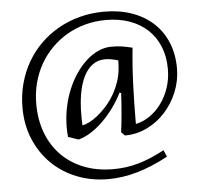

<svg xmlns="http://www.w3.org/2000/svg" viewBox="-51 -612 853 821"><g transform="rotate(-5 375.0 -201.5)"><path d="M519 -68.8Q550.3 -75.2 578.9 -94.7Q607.4 -114.3 628.9 -143.6Q650.4 -172.9 663.1 -210.4Q675.8 -248 675.8 -291Q675.8 -344.7 658.2 -387.7Q640.6 -430.7 608.4 -460.7Q576.2 -490.7 531 -506.8Q485.8 -522.9 430.2 -522.9Q383.3 -522.9 340.8 -511.5Q298.3 -500 262 -478.8Q225.6 -457.5 196 -427.7Q166.5 -397.9 145.5 -361.1Q124.5 -324.2 113.3 -281.2Q102.1 -238.3 102.1 -190.9Q102.1 -122.1 123.8 -65.4Q145.5 -8.8 185.3 31.2Q225.1 71.3 281.2 93.3Q337.4 115.2 405.8 115.2Q434.1 115.2 461.2 111.6Q488.3 107.9 514.9 100.3Q541.5 92.8 569.1 81.1Q596.7 69.3 627 53.2L639.2 82Q568.8 119.6 505.9 137.7Q442.9 155.8 380.9 155.8Q308.6 155.8 246.6 131.1Q184.6 106.4 139.2 61.8Q93.8 17.1 67.9 -44.4Q42 -106 42 -180.2Q42 -234.4 55.2 -283.4Q68.4 -332.5 92.8 -374.8Q117.2 -417 151.6 -450.9Q186 -484.9 228.8 -509Q271.5 -533.2 321 -546.1Q370.6 -559.1 425.8 -559.1Q491.7 -559.1 544.9 -540Q598.1 -521 636 -486.1Q673.8 -451.2 694.3 -401.6Q714.8 -352.1 714.8 -291Q714.8 -238.3 695.3 -190.2Q675.8 -142.1 642.3 -105Q608.9 -67.9 564 -45.9Q519 -23.9 467.8 -23.9L453.1 -39.1Q454.6 -49.3 456.8 -69.1Q459 -88.9 461.2 -112.5Q463.4 -136.2 465.1 -161.1Q466.8 -186 467.8 -206.1L460.9 -208Q444.3 -174.8 422.1 -144.3Q399.9 -113.8 374.5 -89.1Q349.1 -64.5 322 -47.4Q294.9 -30.3 269 -23.9L225.1 -39.1Q224.1 -49.8 223.6 -59.6Q223.1 -69.3 223.1 -80.1Q223.1 -124 231.7 -165.5Q240.2 -207 255.6 -243.4Q271 -279.8 291.7 -309.8Q312.5 -339.8 336.9 -361.6Q361.3 -383.3 388.4 -395.3Q415.5 -407.2 442.9 -407.2Q456.5 -407.2 467.8 -406.5Q479 -405.8 489.7 -404.1Q500.5 -402.3 511 -400.1Q521.5 -397.9 533.2 -395Q528.8 -351.6 526.1 -311.3Q523.4 -271 522 -231.2Q520.5 -191.4 519.8 -151.4Q519 -111.3 519 -68.8ZM467.8 -346.2Q456.1 -350.1 440.9 -353Q425.8 -356 412.1 -356Q381.3 -356 358.4 -339.4Q335.4 -322.8 320.3 -292.7Q305.2 -262.7 297.6 -220.9Q290 -179.2 290 -128.9Q290 -117.7 290 -106.4Q290 -95.2 291 -83Q302.7 -84.5 319.8 -92.8Q336.9 -101.1 355.7 -116Q374.5 -130.9 393.6 -151.6Q412.6 -172.4 428.2 -198.5Q443.8 -224.6 454.3 -255.4Q464.8 -286.1 466.8 -320.8Z"/></g></svg>

Font: Simonetta
Style: Italic
Weight: 400
Italic angle: -2°
Designer: Gayaneh Bagdasaryan
Foundry: BrownFox
Version: Version 1.001